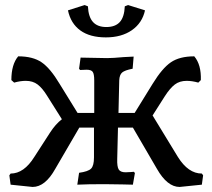

<svg xmlns="http://www.w3.org/2000/svg" viewBox="-20 -729 841 760"><path d="M784 -35 779 2 691 11Q642 11 601 -61L506 -224H447L444 -100Q443 -69 450 -58Q457 -47 477 -47Q488 -47 498 -48Q508 -49 510 -49L514 -44L506 2Q483 2 465 1L393 0Q326 0 286 2L293 -45Q329 -50 340.5 -61.5Q352 -73 352 -106V-224H294L199 -61Q159 11 109 11L22 2L17 -35L22 -42Q75 -42 116 -108L178 -204Q200 -238 225 -257L167 -349Q148 -380 129 -394.5Q110 -409 82 -409Q61 -409 36 -402L25 -412Q25 -474 52 -506Q110 -506 144.5 -482.5Q179 -459 216 -397L287 -282H353V-411Q353 -436 347 -444.5Q341 -453 323 -453L297 -452L293 -457L299 -501L404 -499Q426 -499 470 -503Q500 -505 509 -505L505 -457Q474 -451 463.5 -442Q453 -433 452 -411L449 -282H513L584 -397Q622 -459 656.5 -482.5Q691 -506 749 -506Q777 -473 775 -412L765 -402Q740 -409 719 -409Q691 -409 672 -394.5Q653 -380 633 -349L584 -272L684 -108Q725 -42 779 -42ZM249 -688 315 -709 328 -704Q330 -662 348 -642Q366 -622 401 -622Q436 -622 454 -641.5Q472 -661 474 -704L487 -709L554 -688Q543 -638 502 -609.5Q461 -581 399 -581Q336 -581 298 -608.5Q260 -636 249 -688Z"/></svg>

Font: Alegreya SC Medium
Style: Regular
Weight: 500
Designer: Juan Pablo del Peral
Foundry: Huerta Tipografica
Version: Version 2.007; ttfautohint (v1.6)